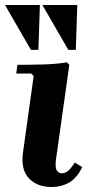

<svg xmlns="http://www.w3.org/2000/svg" viewBox="-36 -740 369 770"><path d="M264 -88 294 -70Q271 -24 240 -7Q209 10 171 10Q113 10 80 -25Q47 -60 56 -127L99 -435L89 -445H29L34 -480Q81 -480 136.5 -481.5Q192 -483 232 -490L242 -480L189 -104Q184 -69 191.5 -57Q199 -45 212 -45Q227 -45 239.5 -57Q252 -69 264 -88ZM-16 -720H124L118 -540H88ZM134 -720H274L268 -540H238Z"/></svg>

Font: Brygada 1918
Style: Bold Italic
Weight: 700
Italic angle: -8°
Designer: Mateusz Machalski | Borys Kosmynka | Przemek Hoffer
Foundry: NIEPODLEGLA 2018
Version: Version 3.006